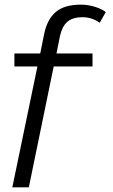

<svg xmlns="http://www.w3.org/2000/svg" viewBox="-20 -730 485 826"><path d="M238 -575 223 -500H378V-444H211L104 76H33L141 -444H42V-500H153L170 -584Q183 -647 220 -678.5Q257 -710 328 -710Q358 -710 387.5 -701Q417 -692 435 -678L409 -632Q394 -643 375 -649.5Q356 -656 336 -656Q292 -656 269.5 -636Q247 -616 238 -575Z"/></svg>

Font: Sarabun Light
Style: Regular
Weight: 300
Designer: Suppakit Chalermlarp | Katatrad Co.,Ltd.
Foundry: Cadson Demak Co.,Ltd.
Version: Version 1.000; ttfautohint (v1.6)